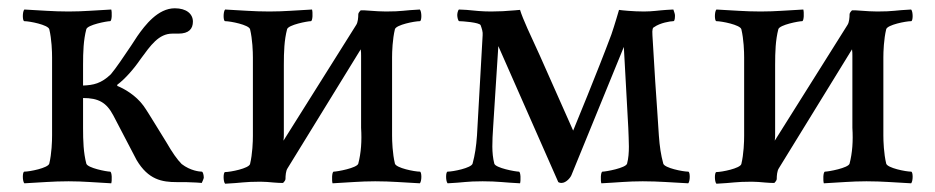

<svg xmlns="http://www.w3.org/2000/svg" viewBox="-20 -442 2269 466"><path d="M106.4 -113.3C106.4 -99.6 105.5 -69.3 99.6 -44.9C96.7 -34.2 51.8 -25.4 39.1 -25.4C34.2 -25.4 34.2 -2 39.1 2.9C79.1 1 106.4 -2 146.5 -2C183.6 -2 210.9 1 250 2.9C252 -2.9 252 -25.4 247.1 -25.4C239.3 -25.4 192.4 -34.2 189.5 -44.9C182.6 -71.3 181.6 -99.6 181.6 -131.8V-204.1C218.8 -204.1 238.3 -193.4 254.9 -162.1L311.5 -53.7C339.8 -5.9 373 0 409.2 0C425.8 0 442.4 0 456.1 1C460.9 1 465.8 2 469.7 2C470.7 0 474.6 -8.8 474.6 -10.7C474.6 -16.6 472.7 -25.4 469.7 -25.4C464.8 -25.4 442.4 -27.3 420.9 -43.9C410.2 -54.7 398.4 -71.3 383.8 -96.7L355.5 -142.6C345.7 -158.2 335.9 -174.8 328.1 -185.5C309.6 -210.9 280.3 -227.5 264.6 -233.4V-236.3C283.2 -250 304.7 -274.4 321.3 -298.8C345.7 -332 365.2 -360.4 398.4 -360.4H413.1C438.5 -360.4 448.2 -372.1 448.2 -389.6C448.2 -408.2 432.6 -421.9 404.3 -421.9C363.3 -421.9 332 -380.9 313.5 -354.5L298.8 -332C281.2 -305.7 260.7 -275.4 249 -261.7C225.6 -239.3 207 -235.4 181.6 -234.4V-284.2C181.6 -316.4 182.6 -344.7 189.5 -371.1C192.4 -381.8 239.3 -390.6 247.1 -390.6C252 -390.6 252 -413.1 250 -418.9C210.9 -417 183.6 -414.1 146.5 -414.1C106.4 -414.1 79.1 -417 39.1 -418.9C34.2 -414.1 34.2 -390.6 39.1 -390.6C51.8 -390.6 96.7 -381.8 99.6 -371.1C105.5 -346.7 106.4 -316.4 106.4 -302.7Z M668 -100.6C668.9 -106.4 668.9 -111.3 668.9 -116.2V-284.2C668.9 -316.4 669.9 -344.7 676.8 -371.1C679.7 -381.8 726.6 -390.6 734.4 -390.6C739.3 -390.6 739.3 -413.1 737.3 -418.9C698.2 -417 670.9 -414.1 633.8 -414.1C593.8 -414.1 566.4 -417 526.4 -418.9C521.5 -414.1 521.5 -390.6 526.4 -390.6C539.1 -390.6 584 -381.8 586.9 -371.1C592.8 -346.7 593.8 -316.4 593.8 -302.7V-112.3C593.8 -98.6 592.8 -68.4 586.9 -43.9C584 -33.2 539.1 -24.4 526.4 -24.4C521.5 -24.4 521.5 -1 526.4 3.9C566.4 2 572.3 -1 612.3 -1C622.1 -1 633.8 0 644.5 1C652.3 2 664.1 2 667 2C671.9 -2.9 672.9 -5.9 672.9 -7.8C672.9 -15.6 673.8 -27.3 677.7 -33.2L855.5 -322.3C856.4 -316.4 856.4 -311.5 856.4 -306.6V-131.8C858.4 -99.6 856.4 -71.3 849.6 -44.9C846.7 -34.2 797.9 -25.4 790 -25.4C785.2 -25.4 785.2 -2.9 787.1 2.9C826.2 1 853.5 -2 890.6 -2C930.7 -2 959 1 999 2.9C1003.9 -2 1003.9 -25.4 999 -25.4C986.3 -25.4 941.4 -34.2 938.5 -44.9C932.6 -69.3 931.6 -99.6 931.6 -113.3V-302.7C931.6 -316.4 932.6 -346.7 938.5 -371.1C941.4 -381.8 986.3 -390.6 999 -390.6C1003.9 -390.6 1003.9 -414.1 999 -418.9C959 -417 957 -414.1 917 -414.1C907.2 -414.1 888.7 -415 877.9 -416C870.1 -417 858.4 -417 855.5 -417C850.6 -412.1 849.6 -409.2 849.6 -407.2C849.6 -399.4 848.6 -387.7 844.7 -381.8Z M1494.1 -328.1 1504.9 -131.8C1505.9 -99.6 1508.8 -71.3 1502 -44.9C1499 -34.2 1450.2 -25.4 1442.4 -25.4C1437.5 -25.4 1437.5 -2.9 1439.5 2.9C1478.5 1 1502.9 -2 1540 -2C1580.1 -2 1610.4 1 1650.4 2.9C1655.3 -2 1655.3 -25.4 1650.4 -25.4C1637.7 -25.4 1592.8 -34.2 1589.8 -44.9C1584 -66.4 1581.1 -85.9 1579.1 -113.3C1576.2 -155.3 1574.2 -191.4 1570.3 -244.1L1563.5 -356.4C1562.5 -371.1 1564.5 -375 1567.4 -376C1582 -386.7 1607.4 -390.6 1614.3 -390.6C1618.2 -390.6 1618.2 -400.4 1618.2 -405.3C1618.2 -408.2 1615.2 -416 1614.3 -418.9C1608.4 -418.9 1602.5 -418 1597.7 -418C1580.1 -417 1564.5 -414.1 1543 -414.1C1516.6 -414.1 1488.3 -417 1482.4 -418C1482.4 -418 1471.7 -380.9 1463.9 -358.4C1431.6 -271.5 1371.1 -125 1371.1 -125L1290 -307.6C1267.6 -356.4 1249 -395.5 1242.2 -418C1238.3 -418 1233.4 -417 1230.5 -417C1209 -415 1190.4 -414.1 1171.9 -414.1C1149.4 -414.1 1132.8 -416 1112.3 -418C1106.4 -418 1099.6 -418.9 1093.8 -418.9C1090.8 -416 1089.8 -408.2 1089.8 -405.3C1089.8 -400.4 1091.8 -390.6 1094.7 -390.6C1101.6 -390.6 1143.6 -387.7 1146.5 -380.9C1149.4 -373 1152.3 -364.3 1151.4 -356.4L1137.7 -113.3C1135.7 -85.9 1132.8 -66.4 1127 -44.9C1124 -34.2 1079.1 -25.4 1066.4 -25.4C1061.5 -25.4 1061.5 -2 1066.4 2.9C1106.4 1 1111.3 -2 1151.4 -2C1188.5 -2 1203.1 1 1242.2 2.9C1244.1 -2.9 1244.1 -25.4 1239.3 -25.4C1231.4 -25.4 1182.6 -34.2 1179.7 -44.9C1172.9 -71.3 1174.8 -99.6 1176.8 -131.8C1179.7 -184.6 1185.5 -261.7 1189.5 -330.1L1335 0C1336.9 1 1338.9 2 1342.8 2C1354.5 2 1365.2 -11.7 1367.2 -17.6Z M1860.4 -100.6C1861.3 -106.4 1861.3 -111.3 1861.3 -116.2V-284.2C1861.3 -316.4 1862.3 -344.7 1869.1 -371.1C1872.1 -381.8 1918.9 -390.6 1926.8 -390.6C1931.6 -390.6 1931.6 -413.1 1929.7 -418.9C1890.6 -417 1863.3 -414.1 1826.2 -414.1C1786.1 -414.1 1758.8 -417 1718.8 -418.9C1713.9 -414.1 1713.9 -390.6 1718.8 -390.6C1731.4 -390.6 1776.4 -381.8 1779.3 -371.1C1785.2 -346.7 1786.1 -316.4 1786.1 -302.7V-112.3C1786.1 -98.6 1785.2 -68.4 1779.3 -43.9C1776.4 -33.2 1731.4 -24.4 1718.8 -24.4C1713.9 -24.4 1713.9 -1 1718.8 3.9C1758.8 2 1764.6 -1 1804.7 -1C1814.5 -1 1826.2 0 1836.9 1C1844.7 2 1856.4 2 1859.4 2C1864.3 -2.9 1865.2 -5.9 1865.2 -7.8C1865.2 -15.6 1866.2 -27.3 1870.1 -33.2L2047.9 -322.3C2048.8 -316.4 2048.8 -311.5 2048.8 -306.6V-131.8C2050.8 -99.6 2048.8 -71.3 2042 -44.9C2039.1 -34.2 1990.2 -25.4 1982.4 -25.4C1977.5 -25.4 1977.5 -2.9 1979.5 2.9C2018.6 1 2045.9 -2 2083 -2C2123 -2 2151.4 1 2191.4 2.9C2196.3 -2 2196.3 -25.4 2191.4 -25.4C2178.7 -25.4 2133.8 -34.2 2130.9 -44.9C2125 -69.3 2124 -99.6 2124 -113.3V-302.7C2124 -316.4 2125 -346.7 2130.9 -371.1C2133.8 -381.8 2178.7 -390.6 2191.4 -390.6C2196.3 -390.6 2196.3 -414.1 2191.4 -418.9C2151.4 -417 2149.4 -414.1 2109.4 -414.1C2099.6 -414.1 2081.1 -415 2070.3 -416C2062.5 -417 2050.8 -417 2047.9 -417C2043 -412.1 2042 -409.2 2042 -407.2C2042 -399.4 2041 -387.7 2037.1 -381.8Z"/></svg>

Font: Crimson
Style: Roman
Weight: 400
Version: Version 0.2